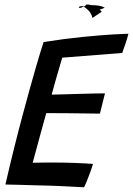

<svg xmlns="http://www.w3.org/2000/svg" viewBox="-20 -808 578 834"><path d="M345 5.5Q292 2.5 241.2 0.2Q190.5 -2 136.5 -3Q104.5 -4 69.8 -5Q35 -6 3.5 -6.5Q21.5 -85 40.5 -161.5Q59.5 -238 78 -307Q111.5 -431.5 135.2 -513.2Q159 -595 169.5 -625.5Q262.5 -640 341.2 -647.8Q420 -655.5 472 -658.5Q524 -661.5 538 -661.5Q532 -639 525.5 -619.8Q519 -600.5 511 -578L250.5 -557.5Q247 -546 240.5 -524Q234 -502 226.8 -477Q219.5 -452 213.5 -430Q207.5 -408 204.5 -397Q219 -397 250 -398Q281 -399 317.8 -400Q354.5 -401 386.8 -401.8Q419 -402.5 436 -402.5L414 -314.5Q406.5 -314.5 384 -314.8Q361.5 -315 331.2 -315.5Q301 -316 270.2 -316.2Q239.5 -316.5 215.2 -316.5Q191 -316.5 181 -316.5Q178.5 -308 171 -281Q163.5 -254 154 -219.2Q144.5 -184.5 135.8 -152Q127 -119.5 122 -101Q133 -101.5 161.2 -101.8Q189.5 -102 214 -102Q263 -102 311.2 -100Q359.5 -98 384 -96Q379 -79 371.2 -57.8Q363.5 -36.5 356 -18.5Q348.5 -0.5 345 5.5ZM422 -757Q406 -746 394.8 -739Q383.5 -732 381.5 -730Q377.5 -750 363 -764Q348.5 -778 343.5 -778Q345 -779 346.5 -780.5H346L347.5 -781Q354 -786 354.5 -788Q364 -789.5 377.5 -785.5Q395 -786 411 -783Q427 -780 435 -774Q428.5 -771.5 423 -769.8Q417.5 -768 413 -766Q418.5 -761.5 422 -757ZM338.5 -777.5Q334 -774 328 -774Q322 -774 322 -775.5Q324 -783.5 346 -780.5Q342 -779.5 338.5 -777.5ZM341.5 -777Q342 -778.5 343.5 -778Q343 -777.5 341.5 -777Z"/></svg>

Font: Grandstander
Style: Italic
Weight: 400
Italic angle: -15°
Designer: Tyler Finck
Foundry: Etcetera Type Co
Version: Version 1.200; ttfautohint (v1.8.3)